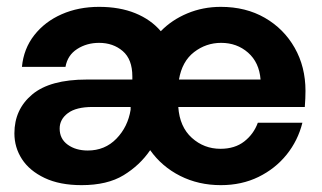

<svg xmlns="http://www.w3.org/2000/svg" viewBox="-20 -528 940 560"><path d="M218 12Q154 12 110 -9Q66 -30 44 -64Q22 -98 22 -139Q22 -209 74 -252.5Q126 -296 233 -296H366V-305Q366 -355 338 -379Q310 -403 269 -403Q233 -403 205 -385Q177 -367 171 -333H44Q49 -386 80 -425.5Q111 -465 160 -486.5Q209 -508 269 -508Q329 -508 374.5 -489.5Q420 -471 449 -437Q481 -470 526.5 -489Q572 -508 624 -508Q697 -508 752.5 -476Q808 -444 839.5 -388.5Q871 -333 871 -263Q871 -242 869 -216H500Q504 -158 539.5 -126Q575 -94 623 -94Q665 -94 692.5 -115.5Q720 -137 732 -170H862Q849 -118 816 -77Q783 -36 734 -12Q685 12 624 12Q559 12 505.5 -15Q452 -42 418 -90Q388 -46 340.5 -17Q293 12 218 12ZM502 -296H740Q736 -346 703.5 -374.5Q671 -403 625 -403Q581 -403 546 -376Q511 -349 502 -296ZM236 -89Q286 -89 319.5 -123.5Q353 -158 361 -208V-216H250Q202 -216 178 -198Q154 -180 154 -153Q154 -123 177.5 -106Q201 -89 236 -89Z"/></svg>

Font: HostGroteskBold
Style: Bold
Weight: 700
Designer: Doukan Karapınar based on Poppins by Indian Type Foundry, Jonny Pinhorn
Foundry: Element Type
Version: Version 1.001; ttfautohint (v1.8.4.7-5d5b)